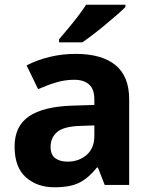

<svg xmlns="http://www.w3.org/2000/svg" viewBox="-20 -786 644 816"><path d="M302 -557Q412 -557 470.5 -509.5Q529 -462 529 -364V0H425L396 -74H392Q357 -30 318 -10Q279 10 211 10Q138 10 90 -32.5Q42 -75 42 -163Q42 -250 103 -291.5Q164 -333 286 -337L381 -340V-364Q381 -407 358.5 -427Q336 -447 296 -447Q256 -447 218 -435.5Q180 -424 142 -407L93 -508Q137 -531 190.5 -544Q244 -557 302 -557ZM323 -251Q251 -249 223 -225Q195 -201 195 -162Q195 -128 215 -113.5Q235 -99 267 -99Q315 -99 348 -127.5Q381 -156 381 -208V-253ZM513 -756Q499 -742 476 -722Q453 -702 426.5 -680Q400 -658 374.5 -638.5Q349 -619 330 -606H231V-619Q247 -638 268.5 -663.5Q290 -689 311 -716.5Q332 -744 346 -766H513Z"/></svg>

Font: Noto Sans Kannada
Style: Bold
Weight: 700
Designer: Jelle Bosma - Monotype Design Team
Foundry: Monotype Imaging Inc.
Version: Version 2.005; ttfautohint (v1.8.4.7-5d5b)